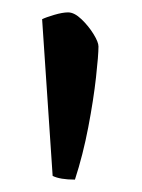

<svg xmlns="http://www.w3.org/2000/svg" viewBox="-20 -725 229 310"><path d="M101 -435Q77 -435 65 -441L48 -694Q54 -697 67.5 -701Q81 -705 90 -705Q100 -705 111.5 -694Q123 -683 131 -670Q139 -657 139 -650Q139 -636 135 -600Q131 -564 122.5 -519.5Q114 -475 101 -435Z"/></svg>

Font: Texturina
Style: Regular
Weight: 400
Designer: Guillermo Torres Carreño
Foundry: Omnibus-Type
Version: Version 1.002; ttfautohint (v1.8.3)